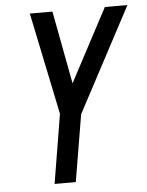

<svg xmlns="http://www.w3.org/2000/svg" viewBox="-53 -778 630 821"><g transform="rotate(-5 262.5 -367.5)"><path d="M148 0 197 -297 106 -735H203L262 -422L428 -735H525L287 -287L239 0Z"/></g></svg>

Font: Iosevka SS04 Medium Oblique
Style: Regular
Weight: 500
Italic angle: -9°
Monospace: yes
Designer: Belleve Invis
Foundry: Belleve Invis
Version: Version 19.0.0; ttfautohint (v1.8.4)